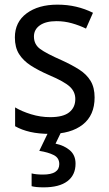

<svg xmlns="http://www.w3.org/2000/svg" viewBox="-20 -566 468 826"><path d="M387 -147Q387 -70 336 -30Q285 10 196 10Q147 10 110 1.5Q73 -7 45 -23V-104Q73 -87 113.5 -74.5Q154 -62 196 -62Q252 -62 278 -83Q304 -104 304 -140Q304 -171 280.5 -193Q257 -215 191 -243Q145 -263 112.5 -284Q80 -305 62 -333.5Q44 -362 44 -405Q44 -471 94.5 -508.5Q145 -546 227 -546Q270 -546 308 -537Q346 -528 380 -511L350 -443Q321 -457 289 -466Q257 -475 223 -475Q177 -475 151.5 -457Q126 -439 126 -409Q126 -375 152.5 -355.5Q179 -336 245 -307Q289 -287 321 -266.5Q353 -246 370 -217.5Q387 -189 387 -147ZM305 138Q305 187 270 213.5Q235 240 168 240Q134 240 116 235V180Q135 185 165 185Q235 185 235 140Q235 113 211 101Q187 89 149 83L189 0H244L219 52Q257 60 281 81Q305 102 305 138Z"/></svg>

Font: Noto Sans Gurmukhi UI SemiCondensed
Style: Regular
Weight: 400
Width: 4
Designer: Jelle Bosma - Monotype Design Team
Foundry: Monotype Imaging Inc.
Version: Version 2.004; ttfautohint (v1.8.4.7-5d5b)